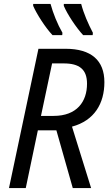

<svg xmlns="http://www.w3.org/2000/svg" viewBox="-20 -964 556 984"><path d="M406 -784H455L456 -796C432 -842 409 -894 396 -944H307V-934C325 -891 370 -823 406 -784ZM249 -784H299L300 -796C275 -839 252 -896 239 -944H150V-934C168 -892 213 -822 249 -784ZM26 0H112L174 -296H269L353 0H447L349 -315C464 -346 515 -434 515 -543C515 -654 448 -714 316 -714H177ZM255 -370H190L247 -639H307C386 -639 426 -609 426 -535C426 -443 374 -370 255 -370Z"/></svg>

Font: Noto Sans SemiCondensed
Style: Italic
Weight: 400
Width: 4
Italic angle: -12°
Designer: Monotype Design Team
Foundry: Monotype Imaging Inc.
Version: Version 2.013